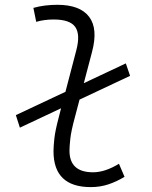

<svg xmlns="http://www.w3.org/2000/svg" viewBox="-20 -762 626 792"><path d="M62 -235.4 45.4 -287.1 250 -383.3 294.9 -555.2Q312 -620.1 290.3 -650.9Q268.6 -681.6 201.2 -681.6Q183.6 -681.6 165.5 -679.4Q147.5 -677.2 129.4 -671.9L117.7 -729.5Q142.1 -736.3 167 -739.3Q191.9 -742.2 216.8 -742.2Q310.1 -742.2 347.7 -692.6Q385.3 -643.1 359.4 -546.9L325.7 -418.9L499 -500.5L516.6 -449.2L308.1 -351.1L288.6 -277.3Q273.4 -221.2 270 -189.2Q266.6 -157.2 266.6 -141.6Q266.1 -51.3 363.8 -51.3Q413.1 -51.3 470.7 -86.4L493.7 -32.7Q460.9 -12.7 427 -1.5Q393.1 9.8 354.5 9.8Q200.7 9.8 200.7 -138.2Q200.7 -158.2 204.3 -191.2Q208 -224.1 222.2 -277.3L231.9 -315.4Z"/></svg>

Font: Cascadia Mono Light
Style: Italic
Weight: 300
Italic angle: -10°
Monospace: yes
Designer: Aaron Bell
Foundry: Saja Typeworks
Version: Version 2404.023; ttfautohint (v1.8.4)